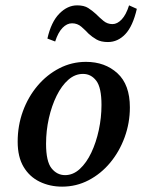

<svg xmlns="http://www.w3.org/2000/svg" viewBox="-20 -685 531 717"><path d="M212 12Q166 12 128 -6.5Q90 -25 68 -62Q46 -99 46 -156Q46 -216 65.5 -269.5Q85 -323 120 -364.5Q155 -406 201.5 -430Q248 -454 301 -454Q372 -454 418.5 -411.5Q465 -369 465 -284Q465 -226 445.5 -172.5Q426 -119 391.5 -77.5Q357 -36 311 -12Q265 12 212 12ZM223 -31Q253 -31 278 -54Q303 -77 321 -115Q339 -153 349 -199.5Q359 -246 359 -293Q359 -358 339.5 -383.5Q320 -409 290 -409Q260 -409 235 -387Q210 -365 191.5 -327.5Q173 -290 162.5 -243.5Q152 -197 152 -148Q152 -82 172.5 -56.5Q193 -31 223 -31ZM157 -541Q171 -603 201.5 -634Q232 -665 268 -665Q294 -665 309.5 -655Q325 -645 338 -633Q352 -619 366.5 -607Q381 -595 400 -595Q418 -595 434.5 -612.5Q451 -630 462 -665L491 -652Q476 -587 448 -557.5Q420 -528 383 -528Q357 -528 340.5 -537.5Q324 -547 311 -559Q299 -572 284 -585Q269 -598 249 -598Q230 -598 213.5 -581Q197 -564 186 -530Z"/></svg>

Font: Lisu Bosa ExtraBold
Style: Italic
Weight: 800
Italic angle: -19°
Designer: David Morse, Annie Olsen, Victor Gaultney, Frank Grießhammer (Latin)
Foundry: SIL International
Version: Version 2.000